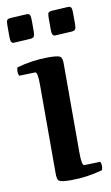

<svg xmlns="http://www.w3.org/2000/svg" viewBox="-84 -753 469 810"><g transform="rotate(-10 151.0 -348.0)"><path d="M289 -6Q222 13 154 13Q112 13 102.5 6Q93 -1 94 -30V-406Q94 -461 83 -461L14 -459Q10 -467 10 -478Q10 -486 13 -495Q80 -514 148 -514Q190 -514 199.5 -507Q209 -500 208 -471V-95Q208 -40 219 -40L288 -42Q292 -34 292 -23Q292 -15 289 -6ZM2 -630V-678Q2 -693 5 -698.5Q8 -704 20 -705L90 -709Q101 -709 104 -702.5Q107 -696 107 -679V-631Q107 -617 103.5 -611Q100 -605 88 -604L16 -600Q1 -599 2 -630ZM179 -630V-678Q179 -693 182 -698.5Q185 -704 198 -705L268 -709Q278 -709 281 -702.5Q284 -696 284 -679V-631Q284 -617 280.5 -611Q277 -605 266 -604L193 -600Q178 -599 179 -630Z"/></g></svg>

Font: Federant
Style: Medium
Weight: 500
Designer: Cyreal (www.cyreal.org)
Foundry: Cyreal (www.cyreal.org)
Version: Version 1.010